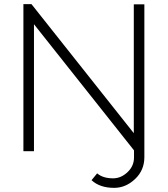

<svg xmlns="http://www.w3.org/2000/svg" viewBox="-20 -730 810 927"><path d="M144 -613V0H93V-710H132L626 -87V-709H677V29Q677 92 632 134.5Q587 177 531 177Q462 177 422 140L449 107Q477 131 526 131Q564 131 595.5 101.5Q627 72 627 30V-4Z"/></svg>

Font: Raleway-v4020 Light
Style: Regular
Weight: 300
Designer: Matt McInerney, Pablo Impallari, Rodrigo Fuenzalida
Foundry: Matt McInerney, Pablo Impallari, Rodrigo Fuenzalida
Version: Version 4.020;PS 004.020;hotconv 1.0.88;makeotf.lib2.5.64775